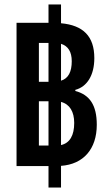

<svg xmlns="http://www.w3.org/2000/svg" viewBox="-20 -780 488 859"><path d="M54 -37H197V59H253V-38C353 -45 413 -113 413 -222C413 -310 381 -356 317 -373V-378C370 -392 402 -444 402 -520C402 -618 352 -667 253 -676V-760H197V-678H54ZM154 -414V-588H197V-414ZM301 -506C301 -459 286 -429 253 -419V-584C285 -574 301 -548 301 -506ZM154 -129V-327H197V-129ZM312 -230C312 -175 293 -140 253 -131V-324C292 -314 312 -280 312 -230Z"/></svg>

Font: Noto Sans Thai UI ExtCond SemBd
Style: Regular
Weight: 600
Width: 2
Designer: Monotype Design Team
Foundry: Monotype Imaging Inc.
Version: Version 2.000